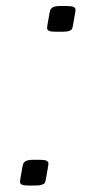

<svg xmlns="http://www.w3.org/2000/svg" viewBox="-20 -603 290 623"><path d="M224.1 -562.5 216.8 -521Q215.3 -512.2 213.6 -508.8Q211.9 -505.4 204.6 -502.7Q197.3 -500 182.1 -500H161.6Q145 -500 138.9 -502.9Q132.8 -505.9 132.8 -512.7Q132.8 -515.6 133.8 -521L141.1 -562.5Q142.1 -567.9 143.1 -570.3Q144 -572.8 147.5 -576.4Q150.9 -580.1 158 -581.8Q165 -583.5 176.3 -583.5H196.8Q213.4 -583.5 219.2 -580.3Q225.1 -577.1 225.1 -570.8Q225.1 -568.4 224.1 -562.5ZM136.2 -63.5 128.9 -22Q127.4 -13.2 125.5 -9.8Q123.5 -6.3 116.2 -3.7Q108.9 -1 93.8 -1H73.2Q56.6 -1 50.8 -3.9Q44.9 -6.8 44.9 -13.7Q44.9 -16.6 45.9 -22L53.2 -63.5Q54.2 -68.8 55.2 -71.3Q56.2 -73.7 59.6 -77.4Q63 -81.1 70.1 -82.8Q77.1 -84.5 88.4 -84.5H108.9Q125.5 -84.5 131.3 -81.3Q137.2 -78.1 137.2 -71.8Q137.2 -69.3 136.2 -63.5Z"/></svg>

Font: Resagnicto
Style: Italic
Weight: 500
Italic angle: -10°
Version: Version 0.999